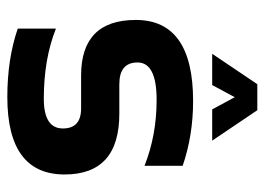

<svg xmlns="http://www.w3.org/2000/svg" viewBox="-122 -616 743 540"><g transform="rotate(90 250.0 -346.5)"><path d="M61 -24.4V-131.8Q146.5 -97.7 258.3 -97.7Q341.8 -97.7 341.8 -151.4Q341.8 -202.6 285.6 -202.6H192.9Q36.6 -202.6 36.6 -356.4Q36.6 -517.6 264.6 -517.6Q361.3 -517.6 446.8 -488.3V-380.9Q361.3 -415 261.2 -415Q156.2 -415 156.2 -361.3Q156.2 -310.1 217.3 -310.1H300.3Q471.2 -310.1 471.2 -156.2Q471.2 4.9 253.4 4.9Q146.5 4.9 61 -24.4ZM217.3 -698.2H290.5L376 -571.3H288.1L253.9 -634.8L219.7 -571.3H131.8Z"/></g></svg>

Font: SansationBold
Style: Bold
Weight: 700
Designer: Bernd Montag
Version: Version 1.301